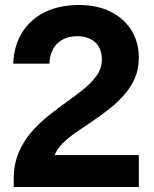

<svg xmlns="http://www.w3.org/2000/svg" viewBox="-20 -749 615 769"><path d="M35 0V-31Q35 -90 54 -136Q73 -182 104.5 -218.5Q136 -255 174 -285.5Q212 -316 249.5 -342.5Q287 -369 318.5 -395Q350 -421 369 -449Q388 -477 388 -511Q388 -541 376 -561.5Q364 -582 341.5 -593Q319 -604 289 -604Q254 -604 229 -589.5Q204 -575 191.5 -550.5Q179 -526 178 -494H33Q36 -567 69 -619.5Q102 -672 160 -700.5Q218 -729 296 -729Q370 -729 423.5 -702Q477 -675 506.5 -627.5Q536 -580 536 -517Q536 -472 520 -435.5Q504 -399 477.5 -369Q451 -339 418 -313Q385 -287 351 -264Q317 -241 285.5 -219.5Q254 -198 231.5 -175.5Q209 -153 199 -128H536V0Z"/></svg>

Font: Mona Sans ExtraLight
Style: Bold
Weight: 700
Version: Version 2.000